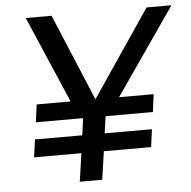

<svg xmlns="http://www.w3.org/2000/svg" viewBox="-51 -751 798 801"><g transform="rotate(-5 348.0 -350.0)"><path d="M100 -337H242L86 -700H194L346 -337L592 -700H696L445 -337H590L580 -263H382L372 -192H570L560 -118H362L345 0H251L268 -118H70L80 -192H278L288 -263H90Z"/></g></svg>

Font: Retni Sans Medium
Style: Italic
Weight: 500
Italic angle: -8°
Designer: Vitaly Kuzmin
Foundry: ParaType Ltd.
Version: Version 1.00;June 10, 2019;FontCreator 11.5.0.2425 64-bit; t